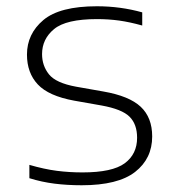

<svg xmlns="http://www.w3.org/2000/svg" viewBox="-20 -568 540 598"><path d="M234.5 9Q189.5 9 149.8 4Q110 -1 71.5 -13V-54.5Q118 -41 156.8 -36Q195.5 -31 237 -31Q330 -31 368.5 -59.5Q407 -88 407 -139Q407 -181 383.5 -204.5Q360 -228 296 -239.5L211 -254.5Q131.5 -269 97.8 -305Q64 -341 64 -398Q64 -462.5 115 -505.5Q166 -548.5 282 -548.5Q355 -548.5 423 -529.5V-488.5Q383.5 -499.5 350.8 -504Q318 -508.5 282 -508.5Q186 -508.5 148.5 -477.5Q111 -446.5 111 -399.5Q111 -363.5 132.5 -336.5Q154 -309.5 217 -298L302 -283Q382.5 -269 418.2 -235.5Q454 -202 454 -143Q454 -74 400.8 -32.5Q347.5 9 234.5 9Z"/></svg>

Font: Encode Sans Exp XLt
Style: Regular
Weight: 200
Width: 7
Designer: Multiple Designers
Foundry: Impallari Type
Version: Version 3.002; ttfautohint (v1.8.3) -l 8 -r 50 -G 200 -x 14 